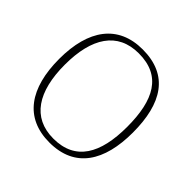

<svg xmlns="http://www.w3.org/2000/svg" viewBox="-186 -892 1070 1070"><g transform="rotate(45 349.0 -357.5)"><path d="M349 10C551 10 639 -135 639 -358C639 -588 553 -725 350 -725C157 -725 58 -589 58 -359C58 -128 154 10 349 10ZM349 -21C183 -21 103 -147 103 -358C103 -569 183 -694 350 -694C528 -694 594 -569 594 -358C594 -148 523 -21 349 -21Z"/></g></svg>

Font: Noto Serif Ethiopic ExtraLight
Style: Regular
Weight: 200
Designer: Monotype Design Team
Foundry: Monotype Imaging Inc.
Version: Version 2.102